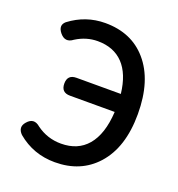

<svg xmlns="http://www.w3.org/2000/svg" viewBox="-137 -863 919 989"><g transform="rotate(20 323.0 -368.5)"><path d="M272 13Q154 13 66 -61Q33 -94 62 -127Q95 -166 134 -132Q194 -88 269 -88Q361 -88 413 -149Q467 -212 474 -336H327H229Q180 -336 180 -385Q180 -434 229 -434H472Q460 -540 408 -594.5Q356 -649 268 -649Q206 -649 150 -614Q110 -583 78 -622Q49 -658 79 -684Q166 -750 273 -750Q417 -750 501 -653Q590 -551 590 -366Q590 -183 499 -82Q413 13 272 13Z"/></g></svg>

Font: GenSenRounded TW M
Style: Regular
Weight: 500
Version: Version 1.501;PS 1;hotconv 16.6.51;makeotf.lib2.5.65220